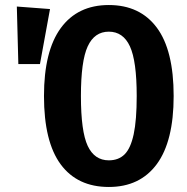

<svg xmlns="http://www.w3.org/2000/svg" viewBox="-20 -728 743 764"><path d="M671 -346Q671 -166 604 -75Q537 16 413 16Q288 16 221.5 -74Q155 -164 155 -346Q155 -525 222 -616.5Q289 -708 413 -708Q537 -708 604 -618Q671 -528 671 -346ZM302 -346Q302 -205 329 -147.5Q356 -90 413 -90Q452 -90 476 -114Q500 -138 512 -194Q524 -250 524 -346Q524 -485 497 -543.5Q470 -602 413 -602Q356 -602 329 -543.5Q302 -485 302 -346ZM47 -702 179 -692 139 -473H53Z"/></svg>

Font: Fira Sans Extra Condensed SemiBold
Style: Regular
Weight: 600
Width: 1
Designer: Carrois Corporate & Edenspiekermann AG
Foundry: Carrois Corporate GbR & Edenspiekermann AG
Version: Version 4.203